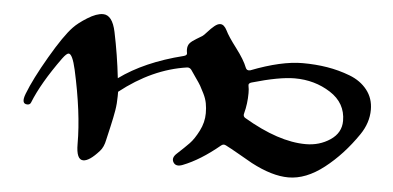

<svg xmlns="http://www.w3.org/2000/svg" viewBox="-41 -538 1340 654"><g transform="rotate(5 629.0 -210.5)"><path d="M263 41Q239 41 239 -13Q239 -120 207 -264Q195 -317 182 -317Q175 -317 161 -298Q96 -208 69 -140Q66 -132 57 -132Q34 -132 48 -168Q68 -220 113.5 -298Q159 -376 188 -406Q204 -423 234.5 -442Q265 -461 287 -461Q319 -461 331 -404Q347 -328 356 -248Q441 -310 573 -343Q586 -346 583 -356Q582 -360 582 -366Q582 -379 588.5 -387Q595 -395 611 -404.5Q627 -414 630 -416Q635 -419 646 -431.5Q657 -444 668 -453Q679 -462 688 -462Q701 -462 711 -442Q720 -423 748.5 -385.5Q777 -348 787 -322Q791 -311 803 -314Q906 -354 979 -354Q1023 -354 1063 -347.5Q1103 -341 1141 -326.5Q1179 -312 1201.5 -283.5Q1224 -255 1224 -216Q1224 -171 1196 -130Q1147 -58 1085.5 -10Q1024 38 964 38Q908 38 836 0Q820 -9 789.5 -26.5Q759 -44 743 -52Q734 -57 726 -50Q661 4 602 27Q579 36 570 21Q561 6 579 -10Q604 -33 619.5 -49Q635 -65 650 -94.5Q665 -124 665 -155Q665 -173 662 -189Q659 -205 650.5 -222Q642 -239 637.5 -247Q633 -255 619.5 -274Q606 -293 603 -298Q597 -306 588 -305Q470 -288 361 -202V-187Q361 -162 357 -138Q353 -114 345.5 -81.5Q338 -49 335 -36Q330 -10 317 4Q284 41 263 41ZM1013 -80Q1060 -80 1096.5 -104.5Q1133 -129 1133 -170Q1133 -231 1079 -265.5Q1025 -300 957 -300Q904 -300 811 -273Q799 -270 802 -259Q804 -251 804 -236Q804 -200 795 -166Q792 -156 800 -151Q920 -80 1013 -80Z"/></g></svg>

Font: Joscelyn
Style: Regular
Weight: 400
Designer: Peter S. Baker
Version: Version 1.012